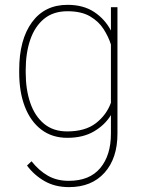

<svg xmlns="http://www.w3.org/2000/svg" viewBox="-20 -558 588 791"><path d="M59.1 -259.3V-269.5Q59.1 -394.5 111.6 -466.3Q164.1 -538.1 258.3 -538.1Q323.2 -538.1 367.7 -508.8Q412.1 -479.5 437 -432.1V-528.3H463.9V-7.3Q463.9 94.2 410.6 153.6Q357.4 212.9 264.2 212.9Q206.5 212.9 163.3 188Q120.1 163.1 91.3 124L109.9 106.4Q140.6 145 177.5 166Q214.4 187 263.2 187Q349.1 187 393.1 134.3Q437 81.5 437 -7.3V-84Q412.6 -43.5 367.4 -16.8Q322.3 9.8 257.3 9.8Q194.8 9.8 150.4 -23.9Q106 -57.6 82.5 -118.2Q59.1 -178.7 59.1 -259.3ZM85.9 -269.5V-259.3Q85.9 -189 104.7 -134.3Q123.5 -79.6 161.4 -48.1Q199.2 -16.6 256.8 -16.6Q331.1 -16.6 375 -50.5Q418.9 -84.5 437 -134.8V-374.5Q427.2 -405.8 407.2 -437.5Q387.2 -469.2 351.3 -490.5Q315.4 -511.7 257.8 -511.7Q199.7 -511.7 161.6 -480.5Q123.5 -449.2 104.7 -394.5Q85.9 -339.8 85.9 -269.5Z"/></svg>

Font: Vazirmatn RD FD Thin
Style: Regular
Weight: 100
Designer: Saber Rastikerdar
Foundry: Saber Rastikerdar
Version: Version 33.003